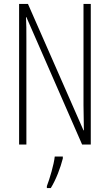

<svg xmlns="http://www.w3.org/2000/svg" viewBox="-20 -734 557 975"><path d="M441 0V-714H404V-202C404 -172 405 -120 406 -72H404L122 -714H77V0H114V-526C114 -579 114 -615 112 -647H114L397 0ZM299 71V61H258C254 101 232 175 218 211V221H238C265 177 287 118 299 71Z"/></svg>

Font: Noto Sans ExtraCondensed ExtraLight
Style: Regular
Weight: 200
Width: 2
Designer: Monotype Design Team
Foundry: Monotype Imaging Inc.
Version: Version 2.013